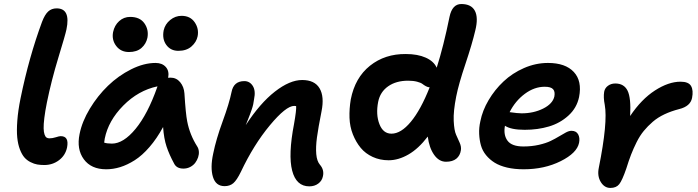

<svg xmlns="http://www.w3.org/2000/svg" viewBox="-20 -843 3436 945"><path d="M198.2 -30.8Q179.2 -30.8 163.6 -33.4Q147.9 -36.1 130.4 -44.9Q112.8 -53.7 100.3 -67.9Q87.9 -82 78.1 -107.2Q68.4 -132.3 64.9 -166Q61.5 -199.7 65.2 -249Q68.8 -298.3 81.1 -358.9Q122.6 -562 187 -735.8Q200.7 -771.5 217.3 -786.6Q233.9 -801.8 258.8 -801.8Q328.6 -801.8 307.1 -698.2Q301.8 -672.4 267.3 -559.6Q232.9 -446.8 210.9 -338.9Q202.1 -294.9 198.2 -262.7Q194.3 -230.5 194.8 -211.4Q195.3 -192.4 199.2 -181.2Q203.1 -169.9 209 -166Q214.8 -162.1 223.1 -162.1Q238.3 -162.1 254.9 -167.5Q271.5 -172.9 278.8 -172.9Q320.8 -172.9 310.1 -117.2Q301.8 -78.1 270.3 -54.4Q238.8 -30.8 198.2 -30.8Z M857.9 -592.8Q819.8 -592.8 798.6 -621.8Q777.3 -650.9 785.6 -693.8Q792.5 -724.1 817.6 -744.6Q842.8 -765.1 873.5 -765.1Q916.5 -765.1 938.2 -733.4Q960 -701.7 952.6 -664.1Q946.8 -635.7 922.4 -614.3Q897.9 -592.8 857.9 -592.8ZM614.7 -586.9Q574.7 -586.9 552 -616.7Q529.3 -646.5 536.6 -685.1Q543.5 -718.3 566.4 -739Q589.4 -759.8 620.6 -759.8Q668.5 -759.8 690.7 -728.3Q712.9 -696.8 705.6 -657.2Q699.2 -627 676.3 -606.9Q653.3 -586.9 614.7 -586.9ZM502.9 -9.8Q428.7 -9.8 392.6 -59.1Q356.4 -108.4 371.6 -183.1Q383.8 -244.6 422.1 -308.1Q460.4 -371.6 511.5 -420.9Q562.5 -470.2 625.2 -501.7Q688 -533.2 745.6 -533.2Q778.3 -533.2 796.1 -513.2Q814 -493.2 807.6 -460Q809.1 -460 813 -460.4Q816.9 -460.9 818.8 -460.9Q848.1 -460.9 866.7 -438.5Q885.3 -416 887.7 -383.8Q894 -282.2 901.4 -245.6Q914.1 -179.7 950.7 -122.1Q957.5 -111.8 958.7 -97.7Q960 -83.5 955.1 -68.8Q950.2 -54.2 940.9 -41.7Q931.6 -29.3 916.3 -21.2Q900.9 -13.2 882.8 -13.2Q849.1 -13.2 836.9 -38.1Q813 -82 799.8 -121.6Q786.6 -161.1 782.7 -217.8Q752 -161.1 715.8 -119.4Q679.7 -77.6 643.1 -54.4Q606.4 -31.2 571.8 -20.5Q537.1 -9.8 502.9 -9.8ZM495.6 -161.1Q493.2 -144 492.7 -141.1Q506.8 -136.2 530.8 -136.2Q587.4 -136.2 647.2 -208.7Q707 -281.2 753.9 -414.1Q753.9 -414.6 754.4 -416Q754.9 -417.5 754.9 -418Q660.6 -397.9 586.9 -323.5Q513.2 -249 495.6 -161.1Z M1502.4 74.2Q1438 74.2 1418 -3.2Q1397.9 -80.6 1427.2 -232.9Q1439.5 -302.2 1437.5 -320.8Q1436 -320.8 1432.9 -321.3Q1429.7 -321.8 1428.2 -321.8Q1387.7 -321.8 1308.1 -226.1Q1228.5 -130.4 1165.5 2.9Q1145.5 43.9 1128.4 58.6Q1111.3 73.2 1085.4 73.2Q1042 73.2 1028.1 27.8Q1014.2 -17.6 1029.3 -86.9Q1043.5 -157.2 1075.9 -245.8Q1108.4 -334.5 1119.6 -390.1Q1129.9 -443.8 1182.6 -443.8Q1209 -443.8 1224.1 -420.2Q1239.3 -396.5 1230.5 -355Q1229 -341.8 1226.3 -329.6Q1223.6 -317.4 1218.8 -303.5Q1213.9 -289.6 1210.7 -280.8Q1207.5 -272 1200.2 -253.7Q1192.9 -235.4 1189.5 -227.1Q1259.8 -335 1333 -392.1Q1406.2 -449.2 1467.3 -449.2Q1528.8 -449.2 1553 -408.2Q1577.1 -367.2 1562.5 -294.9Q1546.4 -213.9 1540 -166.7Q1533.7 -119.6 1536.6 -84.7Q1539.6 -49.8 1554.7 -32.2Q1576.7 -6.8 1569.3 24.9Q1564.9 46.9 1546.6 60.5Q1528.3 74.2 1502.4 74.2Z M1892.6 -54.2Q1850.1 -54.2 1814.5 -70.6Q1778.8 -86.9 1755.4 -115.2Q1731.9 -143.6 1716.8 -181.6Q1701.7 -219.7 1700.2 -263.4Q1698.7 -307.1 1706.5 -354Q1727.5 -460.9 1801 -519.5Q1874.5 -578.1 1977.5 -577.1Q2035.6 -577.1 2075.4 -559.3Q2115.2 -541.5 2129.4 -509.8Q2163.1 -615.7 2192.4 -759.8Q2205.6 -823.2 2250.5 -823.2Q2299.8 -823.2 2317.4 -789.6Q2335 -755.9 2319.3 -692.9Q2303.7 -626.5 2270.8 -528.3Q2237.8 -430.2 2225.6 -369.1Q2210.9 -295.4 2213.1 -248Q2215.3 -200.7 2224.9 -179.7Q2234.4 -158.7 2242.7 -139.9Q2251 -121.1 2248.5 -104Q2244.6 -77.1 2226.1 -62Q2207.5 -46.9 2175.3 -46.9Q2140.6 -46.9 2116.5 -81.3Q2092.3 -115.7 2085.4 -170.9Q2040 -111.3 1990.5 -82.8Q1940.9 -54.2 1892.6 -54.2ZM1841.3 -341.8Q1829.1 -279.3 1847.4 -232.2Q1865.7 -185.1 1906.7 -185.1Q1953.6 -185.1 2002.2 -243.7Q2050.8 -302.2 2094.7 -413.1Q2085.4 -413.6 2076.2 -418.7Q2066.9 -423.8 2059.1 -429.9Q2051.3 -436 2032.7 -440.9Q2014.2 -445.8 1988.8 -445.8Q1929.7 -445.8 1890.4 -418.2Q1851.1 -390.6 1841.3 -341.8Z M2557.1 -9.8Q2512.2 -9.8 2475.8 -18.3Q2439.5 -26.9 2414.8 -42.2Q2390.1 -57.6 2372.3 -79.3Q2354.5 -101.1 2347.2 -127.2Q2339.8 -153.3 2338.4 -183.6Q2336.9 -213.9 2344.2 -246.1Q2354.5 -298.8 2384.8 -350.1Q2415 -401.4 2458.3 -442.1Q2501.5 -482.9 2559.1 -508.1Q2616.7 -533.2 2677.2 -533.2Q2762.7 -533.2 2804.2 -488.8Q2845.7 -444.3 2830.1 -365.2Q2818.8 -311.5 2777.8 -274.2Q2736.8 -236.8 2681.9 -220.5Q2627 -204.1 2562.5 -204.1Q2495.1 -204.1 2465.3 -224.1Q2457 -178.7 2478 -150.4Q2499 -122.1 2556.2 -122.1Q2596.7 -122.1 2632.1 -130.1Q2667.5 -138.2 2690.4 -149.4Q2713.4 -160.6 2731.9 -171.9Q2750.5 -183.1 2765.6 -191.2Q2780.8 -199.2 2792.5 -199.2Q2815.9 -199.2 2825.4 -182.1Q2835 -165 2830.1 -140.1Q2819.8 -89.8 2739.7 -49.8Q2659.7 -9.8 2557.1 -9.8ZM2661.1 -416Q2609.9 -416 2563 -381.1Q2516.1 -346.2 2488.3 -291Q2527.8 -285.2 2547.4 -285.2Q2606.4 -285.2 2653.3 -308.6Q2700.2 -332 2708.5 -368.2Q2712.9 -392.6 2701.9 -404.3Q2690.9 -416 2661.1 -416Z M2984.4 82Q2954.6 82 2936.8 52.5Q2918.9 22.9 2927.2 -17.1Q2972.2 -241.2 2956.5 -327.1Q2949.2 -363.3 2953.6 -391.1Q2957 -409.7 2972.4 -420.9Q2987.8 -432.1 3008.3 -432.1Q3051.3 -432.1 3068.8 -396.7Q3086.4 -361.3 3081.5 -272Q3136.7 -354.5 3203.6 -397.7Q3270.5 -440.9 3329.6 -440.9Q3369.1 -440.9 3381.3 -419.7Q3393.6 -398.4 3386.2 -360.8Q3377.9 -319.8 3323.2 -306.2Q3283.2 -295.9 3250.5 -280.5Q3217.8 -265.1 3192.9 -243.7Q3168 -222.2 3148.7 -198.7Q3129.4 -175.3 3113.5 -143.6Q3097.7 -111.8 3086.2 -82.3Q3074.7 -52.7 3062.5 -13.2Q3042.5 44.9 3027.8 63.5Q3013.2 82 2984.4 82Z"/></svg>

Font: Shantell Sans Bouncy
Style: Italic
Weight: 600
Italic angle: -11.31°
Designer: Stephen Nixon, Anya Danilova, Shantell Martin
Foundry: Arrow Type
Version: Version 1.006;[9816181b4]